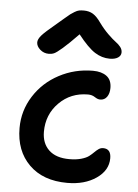

<svg xmlns="http://www.w3.org/2000/svg" viewBox="-55 -863 623 869"><g transform="rotate(5 256.5 -428.0)"><path d="M148.9 -610.8Q126.5 -610.8 109.6 -625.7Q92.8 -640.6 92.8 -658.2Q92.8 -671.9 107.4 -689.2Q122.1 -706.5 175.8 -751Q187 -760.3 205.8 -776.6Q224.6 -793 230.7 -797.4Q236.8 -801.8 248.5 -809.1Q260.3 -816.4 269.3 -818.1Q278.3 -819.8 291 -819.8Q314.5 -819.8 332.3 -809.1Q350.1 -798.3 369.1 -771Q389.2 -743.2 411.4 -721.7Q433.6 -700.2 446.5 -690.9Q459.5 -681.6 468.3 -670.4Q477.1 -659.2 477.1 -646Q477.1 -630.9 463.4 -621.8Q449.7 -612.8 425.8 -612.8Q390.1 -612.8 358.2 -633.1Q326.2 -653.3 280.8 -710.9Q236.3 -665 210.2 -642.6Q184.1 -620.1 173.3 -615.5Q162.6 -610.8 148.9 -610.8ZM283.2 -36.1Q173.3 -36.1 110.1 -98.6Q46.9 -161.1 46.9 -265.1Q46.9 -343.8 89.1 -410.2Q131.3 -476.6 202.4 -514.2Q273.4 -551.8 356 -551.8Q394.5 -551.8 417.7 -534.7Q440.9 -517.6 440.9 -481Q440.9 -456.1 429.7 -440.4Q418.5 -424.8 398.9 -424.8Q387.7 -424.8 374.3 -433.8Q360.8 -442.9 342.8 -442.9Q264.2 -442.9 211.2 -389.4Q158.2 -335.9 158.2 -257.8Q158.2 -205.1 190.4 -174.6Q222.7 -144 283.2 -144Q314.5 -144 337.4 -150.6Q360.4 -157.2 372.3 -166.5Q384.3 -175.8 393.1 -184.8Q401.9 -193.8 411.4 -200.4Q420.9 -207 432.1 -207Q467.8 -207 467.8 -164.1Q467.8 -108.9 415 -72.5Q362.3 -36.1 283.2 -36.1Z"/></g></svg>

Font: Shantell Sans Bouncy
Style: Regular
Weight: 500
Designer: Stephen Nixon, Anya Danilova, Shantell Martin
Foundry: Arrow Type
Version: Version 1.006;[9816181b4]